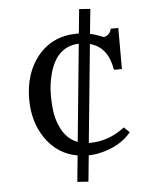

<svg xmlns="http://www.w3.org/2000/svg" viewBox="-59 -780 781 973"><g transform="rotate(-5 332.0 -293.5)"><path d="M375.5 -51.3Q472.2 -51.3 553.7 -114.3L581.5 -87.4Q527.3 -21 426.8 2.9Q395.5 10.7 364.3 11.2L351.1 144L294.9 140.1L308.1 6.8Q205.6 -10.7 144.5 -100.6Q88.4 -183.1 88.4 -297.4Q88.4 -429.7 158.2 -516.1Q233.4 -608.4 360.4 -608.4H368.2L380.4 -731.4L437 -727.5L424.3 -601.6Q451.2 -595.7 471.9 -587.4Q492.7 -579.1 493.7 -579.1Q525.4 -587.4 531.2 -618.7H569.8V-409.7H529.3Q510.3 -526.9 419.4 -550.3L370.1 -51.3ZM363.3 -556.6Q252 -553.2 214.8 -421.4Q199.7 -366.2 199.7 -312.7Q199.7 -259.3 205.3 -222.7Q210.9 -186 224.6 -154.3Q253.9 -84 314.5 -61.5Z"/></g></svg>

Font: Metamorphous
Style: Regular
Weight: 400
Designer: James Grieshaber
Foundry: James Grieshaber
Version: Version 1.001